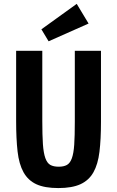

<svg xmlns="http://www.w3.org/2000/svg" viewBox="-20 -946 595 976"><path d="M62 -687.7V-331.1Q62 -240.9 69.3 -176.3Q76.6 -111.7 99.6 -70.3Q122.7 -28.9 164.9 -9.4Q207.1 10 276.7 10Q346.1 10 389 -9.6Q431.9 -29.3 454.9 -70.1Q478 -111 485.6 -174.4Q493.3 -237.7 493.3 -325.9V-687.7H360.3V-325.9Q360.3 -254.7 357.3 -210.4Q354.3 -166.1 345.2 -141.3Q336.1 -116.4 320.1 -107.5Q304 -98.6 278.6 -98.6Q252.1 -98.6 235.9 -107.6Q219.7 -116.7 210.5 -142.3Q201.3 -167.9 198.1 -213.4Q195 -258.9 195 -331V-687.7ZM227.1 -736.1 430.3 -826.3 370 -926.4 190.4 -797Z"/></svg>

Font: Secuela Black
Style: Regular
Weight: 900
Designer: Fernando Haro
Foundry: deFharo
Version: Version 1.704